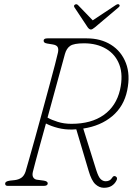

<svg xmlns="http://www.w3.org/2000/svg" viewBox="-20 -882 630 911"><path d="M532 -24.5Q524 -9 509.5 0Q495 9 473 9Q451 9 432.5 -8Q414 -25 400.5 -71.5L342 -268.5Q333 -267.5 324 -267.5Q287.5 -266.5 255.2 -274.8Q223 -283 198 -296Q183 -243 170.2 -195.5Q157.5 -148 148.2 -114Q139 -80 136 -67Q132 -50 137.5 -40.8Q143 -31.5 154 -29.5L187.5 -25Q206.5 -22 206.5 -12Q206.5 0 187 0H17Q4 0 4.5 -11Q4.5 -22 27.5 -25L50.5 -27.5Q69.5 -30 82.2 -39.2Q95 -48.5 101.5 -68.5Q106 -84 118.2 -126.8Q130.5 -169.5 146.8 -228.5Q163 -287.5 180.5 -351.5Q198 -415.5 213.8 -474Q229.5 -532.5 240.8 -575Q252 -617.5 255 -632.5Q258.5 -649.5 253.5 -658.8Q248.5 -668 231 -671L203.5 -675.5Q193 -677.5 190 -681Q187 -684.5 187 -689.5Q187.5 -700 205 -700H392Q458 -700 506.8 -669.5Q555.5 -639 577.2 -583.2Q599 -527.5 583.5 -453Q568 -377.5 512.8 -331Q457.5 -284.5 375 -272L436.5 -75.5Q447 -42 457.8 -32Q468.5 -22 481.5 -22Q502 -22 512 -38.5Q519 -50.5 529 -45Q540 -38.5 532 -24.5ZM288 -625.5Q283.5 -609 270.8 -562.5Q258 -516 240.8 -452.8Q223.5 -389.5 205.5 -324Q224.5 -313 254 -303.8Q283.5 -294.5 319 -294.5Q413 -294.5 472.2 -336.5Q531.5 -378.5 549.5 -456Q565 -525.5 546.5 -574.8Q528 -624 483.8 -650.2Q439.5 -676.5 379 -676.5Q331 -676.5 313.2 -664.5Q295.5 -652.5 288 -625.5ZM430.5 -752.5Q418 -742 411.5 -742Q403.5 -742 396 -752.5L333 -847.5Q328 -856 336.5 -860.5Q343.5 -864.5 350.5 -857.5L420 -785.5L528.5 -857.5Q540 -865 545 -860.5Q551.5 -855 543 -847.5Z"/></svg>

Font: Fraunces 72pt S100 Thin
Style: Italic
Weight: 100
Italic angle: -16°
Version: Version 1.000; ttfautohint (v1.8.3)